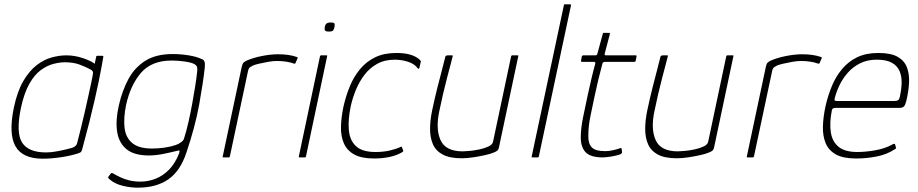

<svg xmlns="http://www.w3.org/2000/svg" viewBox="-20 -728 4246 888"><path d="M178 6Q84 6 51.5 -51.5Q19 -109 44 -230Q60 -306 88 -353.5Q116 -401 150 -427Q184 -453 219.5 -462.5Q255 -472 287 -472Q326 -472 364 -459Q402 -446 418 -433L425 -466Q425 -468 426.5 -469Q428 -470 429 -470H454Q458 -470 458 -466Q455 -449 450 -420.5Q445 -392 437 -353.5Q429 -315 418 -266.5Q407 -218 392.5 -160.5Q378 -103 360 -37Q359 -33 356.5 -28Q354 -23 345 -20Q310 -8 263.5 -1Q217 6 178 6ZM193 -23Q214 -23 239.5 -27.5Q265 -32 285.5 -37Q306 -42 313 -44Q319 -46 326.5 -51Q334 -56 337 -67Q344 -93 353 -130Q362 -167 371.5 -207.5Q381 -248 389 -285.5Q397 -323 403 -350.5Q409 -378 410 -388Q411 -394 408.5 -398.5Q406 -403 398 -407Q376 -419 347.5 -429.5Q319 -440 280 -440Q256 -440 227 -432.5Q198 -425 169 -404Q140 -383 116 -341Q92 -299 77 -230Q53 -115 82 -69Q111 -23 193 -23Z M530 -242Q545 -308 573.5 -361.5Q602 -415 651.5 -446.5Q701 -478 778 -478Q816 -478 853 -472Q890 -466 915 -454Q923 -451 926 -442Q929 -433 927 -415Q920 -349 901.5 -246Q883 -143 842 -22Q814 63 758.5 101.5Q703 140 617 140Q583 140 546.5 131Q510 122 485 100Q480 95 480 93.5Q480 92 481 90Q483 87 485 84.5Q487 82 489 79Q491 76 493 74Q495 72 497.5 72Q500 72 501 73Q518 83 537 92Q556 101 579 106.5Q602 112 629 112Q666 112 700 98.5Q734 85 762 56.5Q790 28 808 -18Q808 -20 809 -22Q810 -24 810 -26Q812 -33 806.5 -32Q801 -31 793 -29Q765 -22 732 -15.5Q699 -9 668 -9Q600 -9 564.5 -38.5Q529 -68 521.5 -120.5Q514 -173 530 -242ZM563 -242Q551 -183 556 -137.5Q561 -92 591.5 -66.5Q622 -41 683 -41Q711 -41 739.5 -45Q768 -49 792 -57Q807 -62 818 -70.5Q829 -79 831 -87Q842 -121 851.5 -163Q861 -205 869 -248.5Q877 -292 883 -330.5Q889 -369 892 -397Q893 -405 892 -415Q891 -425 878 -432Q865 -439 834.5 -443.5Q804 -448 774 -448Q681 -448 632 -391Q583 -334 563 -242Z M1265 -477Q1317 -477 1351 -465Q1353 -464 1355.5 -463Q1358 -462 1356 -458L1347 -437Q1346 -434 1343.5 -433.5Q1341 -433 1339 -434Q1323 -440 1302.5 -443Q1282 -446 1259 -446Q1243 -446 1220.5 -442Q1198 -438 1178.5 -433.5Q1159 -429 1150 -425Q1144 -422 1137 -417.5Q1130 -413 1127 -399L1043 -4Q1042 -2 1041 -1Q1040 0 1038 0H1013Q1011 0 1010 -1Q1009 -2 1010 -4L1098 -419Q1101 -433 1106 -438Q1111 -443 1119 -447Q1151 -461 1191.5 -469Q1232 -477 1265 -477Z M1527 -603Q1525 -592 1520.5 -587Q1516 -582 1501 -582Q1487 -582 1483.5 -587Q1480 -592 1482 -603Q1484 -614 1490 -619Q1496 -624 1510 -624Q1525 -624 1527 -619Q1529 -614 1527 -603ZM1395 -4Q1394 0 1391 0H1365Q1361 0 1362 -4L1460 -468Q1461 -472 1465 -472H1491Q1492 -472 1493 -471Q1494 -470 1493 -468Z M1710 5Q1652 5 1618.5 -13.5Q1585 -32 1570.5 -65Q1556 -98 1557 -142Q1558 -186 1569 -237Q1580 -285 1598 -329Q1616 -373 1645 -408Q1674 -443 1715 -463Q1756 -483 1813 -483Q1853 -483 1880 -474.5Q1907 -466 1923 -450Q1926 -446 1926.5 -444.5Q1927 -443 1925 -438L1920 -415Q1919 -410 1916 -410Q1913 -410 1911 -413Q1898 -432 1868 -442Q1838 -452 1806 -452Q1759 -452 1724 -432.5Q1689 -413 1665 -381Q1641 -349 1625.5 -311Q1610 -273 1602 -236Q1589 -173 1593.5 -125.5Q1598 -78 1627 -51.5Q1656 -25 1716 -25Q1752 -25 1781 -31.5Q1810 -38 1832 -48Q1839 -52 1839 -47L1845 -31Q1845 -28 1843.5 -26.5Q1842 -25 1840 -24Q1815 -9 1781.5 -2Q1748 5 1710 5Z M2115 4Q2060 4 2028 -13Q1996 -30 1982.5 -60.5Q1969 -91 1969 -131.5Q1969 -172 1979 -219Q1990 -271 2002.5 -321Q2015 -371 2025.5 -410Q2036 -449 2040 -467Q2042 -470 2044.5 -471Q2047 -472 2051 -472H2068Q2073 -472 2074 -471Q2075 -470 2073 -465Q2071 -457 2064.5 -432Q2058 -407 2048.5 -371.5Q2039 -336 2029.5 -295Q2020 -254 2012 -215Q1994 -132 2017.5 -80Q2041 -28 2120 -28Q2130 -28 2152 -30Q2174 -32 2197.5 -37Q2221 -42 2239 -50.5Q2257 -59 2260 -71L2344 -468Q2345 -470 2346 -471Q2347 -472 2348 -472H2374Q2376 -472 2377 -471Q2378 -470 2377 -468L2288 -48Q2286 -36 2279 -30.5Q2272 -25 2254 -19Q2247 -16 2223 -10.5Q2199 -5 2169.5 -0.5Q2140 4 2115 4Z M2439 -4 2588 -704Q2588 -708 2591 -708H2617Q2621 -708 2621 -704L2472 -4Q2471 0 2467 0H2441Q2438 0 2439 -4Z M2768 0Q2710 0 2687.5 -25Q2665 -50 2666 -96Q2667 -139 2677 -187Q2687 -235 2698 -287Q2706 -324 2714.5 -360.5Q2723 -397 2733 -433Q2735 -442 2727 -442H2670Q2669 -442 2668 -444Q2667 -446 2667 -446L2671 -468Q2671 -468 2673 -470Q2675 -472 2676 -472H2733Q2737 -472 2739.5 -473.5Q2742 -475 2743 -480L2768 -572Q2769 -576 2771 -576H2797Q2799 -576 2800.5 -575Q2802 -574 2801 -572L2777 -481Q2776 -477 2777 -474.5Q2778 -472 2782 -472H2921Q2923 -472 2923.5 -471Q2924 -470 2924 -468L2920 -446Q2920 -446 2918.5 -444Q2917 -442 2915 -442H2776Q2774 -442 2770.5 -440Q2767 -438 2766 -433Q2756 -396 2747 -358.5Q2738 -321 2730 -283Q2721 -239 2711 -192Q2701 -145 2701 -100Q2700 -65 2716.5 -47Q2733 -29 2779 -29Q2795 -29 2811.5 -32.5Q2828 -36 2847 -42Q2851 -44 2852.5 -43.5Q2854 -43 2855 -40L2857 -25Q2858 -19 2848 -14Q2837 -10 2820 -6.5Q2803 -3 2788 -1.5Q2773 0 2768 0Z M3110 4Q3055 4 3023 -13Q2991 -30 2977.5 -60.5Q2964 -91 2964 -131.5Q2964 -172 2974 -219Q2985 -271 2997.5 -321Q3010 -371 3020.5 -410Q3031 -449 3035 -467Q3037 -470 3039.5 -471Q3042 -472 3046 -472H3063Q3068 -472 3069 -471Q3070 -470 3068 -465Q3066 -457 3059.5 -432Q3053 -407 3043.5 -371.5Q3034 -336 3024.5 -295Q3015 -254 3007 -215Q2989 -132 3012.5 -80Q3036 -28 3115 -28Q3125 -28 3147 -30Q3169 -32 3192.5 -37Q3216 -42 3234 -50.5Q3252 -59 3255 -71L3339 -468Q3340 -470 3341 -471Q3342 -472 3343 -472H3369Q3371 -472 3372 -471Q3373 -470 3372 -468L3283 -48Q3281 -36 3274 -30.5Q3267 -25 3249 -19Q3242 -16 3218 -10.5Q3194 -5 3164.5 -0.5Q3135 4 3110 4Z M3689 -477Q3741 -477 3775 -465Q3777 -464 3779.5 -463Q3782 -462 3780 -458L3771 -437Q3770 -434 3767.5 -433.5Q3765 -433 3763 -434Q3747 -440 3726.5 -443Q3706 -446 3683 -446Q3667 -446 3644.5 -442Q3622 -438 3602.5 -433.5Q3583 -429 3574 -425Q3568 -422 3561 -417.5Q3554 -413 3551 -399L3467 -4Q3466 -2 3465 -1Q3464 0 3462 0H3437Q3435 0 3434 -1Q3433 -2 3434 -4L3522 -419Q3525 -433 3530 -438Q3535 -443 3543 -447Q3575 -461 3615.5 -469Q3656 -477 3689 -477Z M3798 -237Q3809 -285 3827 -329Q3845 -373 3874 -408Q3903 -443 3944 -463Q3985 -483 4042 -483Q4101 -483 4132 -465Q4163 -447 4174.5 -416.5Q4186 -386 4184.5 -349.5Q4183 -313 4175 -276Q4168 -242 4160.5 -235.5Q4153 -229 4142 -229H3841Q3840 -229 3834.5 -227.5Q3829 -226 3827 -216Q3816 -160 3822.5 -116.5Q3829 -73 3858.5 -49Q3888 -25 3945 -25Q3981 -25 4026 -32.5Q4071 -40 4106 -59Q4108 -61 4113.5 -62.5Q4119 -64 4120 -59L4124 -45Q4125 -43 4124 -41.5Q4123 -40 4119 -38Q4083 -14 4036 -4.5Q3989 5 3939 5Q3880 5 3846.5 -13.5Q3813 -32 3799 -65Q3785 -98 3786 -142Q3787 -186 3798 -237ZM4142 -281Q4149 -313 4150 -343Q4151 -373 4141 -398Q4131 -423 4105.5 -437.5Q4080 -452 4035 -452Q3991 -452 3957.5 -435Q3924 -418 3900.5 -391Q3877 -364 3862.5 -333.5Q3848 -303 3841 -275Q3839 -268 3840 -264.5Q3841 -261 3850 -261Q3917 -261 3983.5 -261Q4050 -261 4117 -261Q4128 -261 4133.5 -264.5Q4139 -268 4142 -281Z"/></svg>

Font: Glory Thin Thin
Style: Italic
Weight: 250
Italic angle: -12°
Version: Version 1.011